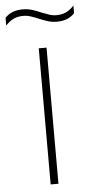

<svg xmlns="http://www.w3.org/2000/svg" viewBox="-91 -803 408 836"><g transform="rotate(-5 113.5 -385.0)"><path d="M96 0V-595H130V0ZM185 -703.5Q163 -703.5 143.5 -710Q124 -716.5 106 -724Q89.5 -731 73.5 -736.2Q57.5 -741.5 41 -741.5Q16.5 -741.5 -1.8 -732.8Q-20 -724 -36.5 -706V-739.5Q-23 -754.5 -3.8 -762.2Q15.5 -770 41 -770Q63 -770 82.8 -763.8Q102.5 -757.5 120.5 -749.5Q137 -743 152.8 -737.5Q168.5 -732 185 -732Q210 -732 228.2 -740.8Q246.5 -749.5 262.5 -767.5V-734Q249.5 -719.5 230.2 -711.5Q211 -703.5 185 -703.5Z"/></g></svg>

Font: Encode Sans SC Condensed Thin Thin
Style: Regular
Weight: 250
Version: Version 3.002